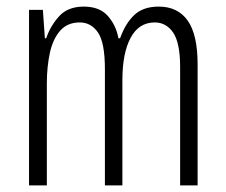

<svg xmlns="http://www.w3.org/2000/svg" viewBox="-20 -562 685 582"><path d="M461 -542Q519 -542 549 -499.5Q579 -457 579 -367V0H526V-359Q526 -432 505 -463Q484 -494 449 -494Q401 -494 376 -447.5Q351 -401 351 -319V0H298V-352Q298 -433 277 -463.5Q256 -494 222 -494Q184 -494 162 -468.5Q140 -443 131 -401Q122 -359 122 -309V0H68V-532H110L116 -446H120Q133 -484 159.5 -513Q186 -542 234 -542Q282 -542 307 -513.5Q332 -485 339 -446H344Q360 -491 387 -516.5Q414 -542 461 -542Z"/></svg>

Font: Noto Sans Sinhala ExtraCondensed Light
Style: Regular
Weight: 300
Width: 2
Designer: Jelle Bosma - Monotype Design Team
Foundry: Monotype Imaging Inc.
Version: Version 2.006; ttfautohint (v1.8.4.7-5d5b)